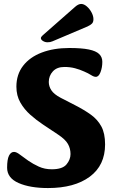

<svg xmlns="http://www.w3.org/2000/svg" viewBox="-20 -939 577 972"><path d="M223 13Q132 13 74 -12.5Q16 -38 16 -90Q16 -132 25.5 -151Q35 -170 51 -170Q63 -170 80.5 -156.5Q98 -143 122.5 -126Q147 -109 176.5 -95.5Q206 -82 242 -82Q296 -82 316.5 -106.5Q337 -131 337 -159Q337 -187 324 -210Q311 -233 275 -257L197 -309Q164 -331 133.5 -358Q103 -385 83 -420Q63 -455 63 -500Q63 -562 97 -606Q131 -650 191.5 -673Q252 -696 331 -696Q393 -696 429.5 -688.5Q466 -681 482 -665.5Q498 -650 498 -626Q498 -598 489 -574Q480 -550 465 -550Q455 -550 441 -559Q427 -568 406 -577Q384 -587 359.5 -593.5Q335 -600 306 -600Q268 -600 247.5 -577.5Q227 -555 227 -524Q227 -502 240 -482Q253 -462 287 -444L359 -407Q406 -383 440 -358.5Q474 -334 493 -299Q512 -264 512 -208Q512 -102 434.5 -44.5Q357 13 223 13ZM196 -760Q187 -752 187 -746Q187 -738 197.5 -731.5Q208 -725 220 -725Q228 -725 233.5 -726Q239 -727 246 -730L423 -805Q438 -812 445.5 -819.5Q453 -827 453 -842Q453 -858 443.5 -876Q434 -894 419.5 -906.5Q405 -919 391 -919Q377 -919 361 -905Z"/></svg>

Font: Alkatra
Style: Regular
Weight: 400
Designer: Suman Bhandary
Version: Version 1.100;gftools[0.9.22]